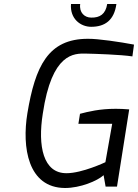

<svg xmlns="http://www.w3.org/2000/svg" viewBox="-20 -933 690 960"><path d="M335 -913C329 -839 383 -799 436 -799C505 -799 551 -832 562 -913H516C508 -862 479 -844 436 -845C403 -845 375 -870 381 -913ZM117 -367C89 -197 119 6 305 7C381 7 466 -28 498 -57L508 0H565L626 -386C602 -388 580 -389 559 -389C478 -389 422 -375 380 -364L372 -314H541L507 -122C507 -122 391 -67 313 -67C196 -66 168 -202 194 -365C239 -670 351 -666 410 -665C456 -664 582 -660 642 -651L650 -710C582 -723 468 -740 419 -739C220 -739 156 -601 117 -367Z"/></svg>

Font: Exo
Style: Regular Italic
Weight: 400
Designer: Natanael Gama
Version: Version 1.00